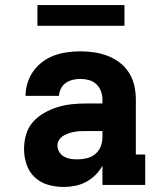

<svg xmlns="http://www.w3.org/2000/svg" viewBox="-20 -731 640 759"><path d="M232 8H231Q200 8 170 -0.5Q140 -9 117.5 -30Q95 -51 85 -81Q75 -111 75 -141Q75 -170 83 -198.5Q91 -227 110 -248.5Q129 -270 154.5 -284.5Q180 -299 207.5 -307.5Q235 -316 264 -319Q293 -322 322 -322H385V-337Q385 -354 379 -370.5Q373 -387 360.5 -398.5Q348 -410 331.5 -414.5Q315 -419 298 -419Q283 -419 268 -415.5Q253 -412 240.5 -403.5Q228 -395 221 -381Q214 -367 213 -352H81Q81 -378 89 -403.5Q97 -429 112 -450Q127 -471 148.5 -487Q170 -503 195 -512Q220 -521 246 -524.5Q272 -528 298 -528Q326 -528 353 -524Q380 -520 406 -510Q432 -500 454 -483Q476 -466 490.5 -442.5Q505 -419 511 -392Q517 -365 517 -337V-120H554V0H385V-76Q374 -56 357.5 -39.5Q341 -23 320.5 -12Q300 -1 277.5 3.5Q255 8 232 8ZM286 -101Q305 -101 323.5 -105.5Q342 -110 356.5 -122Q371 -134 378 -152Q385 -170 385 -189V-213H322Q310 -213 298 -212.5Q286 -212 274.5 -210Q263 -208 251.5 -204Q240 -200 230 -194Q220 -188 213.5 -177.5Q207 -167 207 -155Q207 -142 214.5 -130Q222 -118 234 -111.5Q246 -105 259 -103Q272 -101 286 -101ZM128 -629V-711H472V-629Z"/></svg>

Font: Iosevka Etoile Heavy
Style: Regular
Weight: 900
Designer: Belleve Invis
Foundry: Belleve Invis
Version: Version 22.1.2; ttfautohint (v1.8.4)